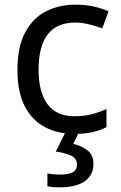

<svg xmlns="http://www.w3.org/2000/svg" viewBox="-20 -566 520 826"><path d="M300 10Q229 10 173.5 -19Q118 -48 86.5 -109Q55 -170 55 -265Q55 -364 88 -426Q121 -488 177.5 -517Q234 -546 306 -546Q347 -546 385 -537.5Q423 -529 447 -517L420 -444Q396 -453 364 -461Q332 -469 304 -469Q146 -469 146 -266Q146 -169 184.5 -117.5Q223 -66 299 -66Q343 -66 376.5 -75Q410 -84 438 -97V-19Q411 -5 378.5 2.5Q346 10 300 10ZM382 139Q382 187 345 213.5Q308 240 234 240Q202 240 184 235V180Q193 182 208 183.5Q223 185 237 185Q273 185 292 175.5Q311 166 311 141Q311 115 284.5 103Q258 91 220 86L263 0H321L295 53Q331 61 356.5 81Q382 101 382 139Z"/></svg>

Font: Noto Sans Kharoshthi
Style: Regular
Weight: 400
Designer: Monotype Design Team
Foundry: Monotype Imaging Inc.
Version: Version 2.004; ttfautohint (v1.8.4.7-5d5b)